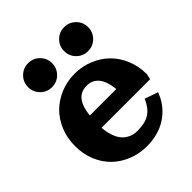

<svg xmlns="http://www.w3.org/2000/svg" viewBox="-186 -758 883 883"><g transform="rotate(-45 256.0 -316.5)"><path d="M320.7 -621.7Q343.5 -644.5 376 -644.5Q408.4 -644.5 431.3 -621.7Q454.1 -598.9 454.1 -566.4Q454.1 -533.9 431.3 -511.1Q408.4 -488.3 376 -488.3Q343.5 -488.3 320.7 -511.1Q297.9 -533.9 297.9 -566.4Q297.9 -598.9 320.7 -621.7ZM86.3 -621.7Q109.1 -644.5 141.6 -644.5Q174.1 -644.5 196.9 -621.7Q219.7 -598.9 219.7 -566.4Q219.7 -533.9 196.9 -511.1Q174.1 -488.3 141.6 -488.3Q109.1 -488.3 86.3 -511.1Q63.5 -533.9 63.5 -566.4Q63.5 -598.9 86.3 -621.7ZM170.4 -195.3Q172.6 -167 179.7 -144.8Q186.8 -122.6 196.9 -108.4Q207 -94.2 220.5 -85.1Q233.9 -75.9 248 -72.1Q262.2 -68.4 278.3 -68.4Q329.8 -68.4 358.8 -88.3Q387.7 -108.2 405 -149.7L470 -127.2Q461.2 -103.5 447.6 -82.6Q434.1 -61.8 415 -44.2Q396 -26.6 372.7 -14Q349.4 -1.5 320.1 5.6Q290.8 12.7 258.3 12.7Q210.2 12.7 167.4 -4.2Q124.5 -21 92.9 -51.1Q61.3 -81.3 42.8 -125.5Q24.4 -169.7 24.4 -221.7Q24.4 -273.7 42.8 -318.4Q61.3 -363 92.9 -393.7Q124.5 -424.3 167.4 -441.7Q210.2 -459 258.3 -459Q306.4 -459 349.2 -441.7Q392.1 -424.3 423.7 -393.7Q455.3 -363 473.8 -318.4Q492.2 -273.7 492.2 -221.7L486.1 -195.3ZM172.1 -273.4H344.5Q338.1 -329.6 316.4 -355.2Q294.7 -380.9 258.8 -380.9Q241 -380.9 226.8 -375.1Q212.6 -369.4 201.4 -356.8Q190.2 -344.2 182.7 -323.4Q175.3 -302.5 172.1 -273.4Z"/></g></svg>

Font: Orelega One
Style: Regular
Weight: 400
Version: Version 1.1 ; ttfautohint (v1.8.3)